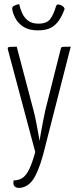

<svg xmlns="http://www.w3.org/2000/svg" viewBox="-20 -729 397 942"><path d="M74 193Q58 193 50.5 184Q43 175 47 156Q73 156 91 143.5Q109 131 123.5 101Q138 71 153 17L19 -485Q17 -492 18.5 -495Q20 -498 30 -499Q40 -500 62 -500L145 -185Q152 -158 157 -132Q162 -106 166 -84.5Q170 -63 172 -50Q174 -37 174 -37Q174 -37 176 -50Q178 -63 182 -84.5Q186 -106 191 -132.5Q196 -159 202 -187L277 -485Q279 -493 281 -496Q283 -499 293 -499.5Q303 -500 327 -500L191 32Q167 118 140.5 154.5Q114 191 74 193ZM166 -580Q122 -580 95 -597.5Q68 -615 55 -640.5Q42 -666 40 -685Q39 -696 49.5 -701Q60 -706 74 -709Q79 -686 89 -664Q99 -642 118 -627.5Q137 -613 168 -613Q209 -613 226 -635Q243 -657 255 -699Q258 -708 267.5 -707Q277 -706 286 -700Q295 -694 297 -685Q286 -654 270 -630Q254 -606 230 -593Q206 -580 166 -580Z"/></svg>

Font: Yanone Kaffeesatz Light
Style: Regular
Weight: 300
Designer: Yanone (Cyrillic: Daniel Pouzeot, Huerta Tipografica, and Cyreal)
Foundry: Yanone
Version: Version 2.003